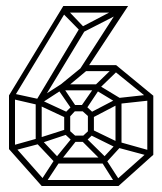

<svg xmlns="http://www.w3.org/2000/svg" viewBox="-20 -620 541 640"><path d="M25 -293 10 -302 191 -600H211ZM119 0 10 -123 25 -136 132 -15ZM129 -5 113 -13 163 -90 179 -81ZM26 -118 21 -135 110 -160 117 -142ZM10 -123V-302L30 -308V-123ZM166 -75 99 -146 113 -160 178 -91ZM119 0V-20H375V0ZM111 -141 106 -159 200 -189 207 -173ZM180 -82 165 -93 223 -164 237 -154ZM99 -146V-285H119V-146ZM166 -75V-95H331V-75ZM108 -270 17 -291 21 -309 113 -289ZM224 -147 194 -175 207 -189 237 -162ZM365 -7 317 -83 332 -91 381 -15ZM224 -147V-168H264V-147ZM194 -175V-241H214V-175ZM321 -82 249 -154 263 -164 336 -92ZM202 -226 108 -270 118 -286 211 -243ZM264 -147 249 -160 276 -185 293 -175ZM110 -271 99 -285 183 -339 193 -325ZM331 -75 318 -88 372 -146 385 -134ZM210 -228 194 -241 223 -270 235 -255ZM370 -126 279 -171 287 -188 378 -144ZM375 0 363 -16 480 -120 491 -104ZM273 -175V-242H293V-175ZM221 -253 172 -324 188 -333 235 -263ZM223 -249V-270H263V-249ZM279 -228 250 -254 263 -270 293 -242ZM480 -99 372 -128 377 -147 484 -117ZM183 -319V-339H304V-319ZM265 -253 249 -264 297 -333 311 -322ZM287 -227 278 -243 368 -290 375 -273ZM365 -134V-290H385V-134ZM117 -277 100 -284 250 -534 269 -528ZM195 -323 183 -339 248 -392 279 -393ZM373 -275 292 -324 304 -339 385 -290ZM471 -104V-301H491V-104ZM310 -324 294 -333 358 -395 372 -384ZM259 -383V-403H367V-383ZM377 -274 371 -293 471 -304 478 -285ZM481 -286 355 -388 367 -403 491 -301ZM249 -515 186 -579 200 -592 263 -526ZM248 -392 382 -600H407L270 -392ZM256 -512 250 -529 378 -596 387 -579ZM194 -578V-600H386V-578Z"/></svg>

Font: Octagon Variable
Style: Regular
Weight: 400
Designer: Alexander Royter, Emma Schmalisch, Felix Willnauer, Friederike Temme, Greta Wachholz, Jason Tsiakas, Julia Baskal, Julia
Foundry: Type Design @ HAW Hamburg
Version: Version 1.000